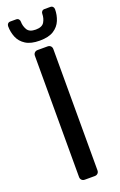

<svg xmlns="http://www.w3.org/2000/svg" viewBox="-168 -929 610 974"><g transform="rotate(-20 136.5 -441.5)"><path d="M109.6 0Q99.4 0 93.1 -6.4Q86.7 -12.7 86.7 -22.9V-677.1Q86.7 -687.3 93.1 -693.6Q99.4 -700 109.6 -700H163.3Q173.5 -700 179.9 -693.6Q186.2 -687.3 186.2 -677.1V-22.9Q186.2 -12.7 179.9 -6.4Q173.5 0 163.3 0ZM136.9 -740.9Q89.1 -740.9 61.3 -758.6Q33.6 -776.2 21.9 -804.7Q10.3 -833.2 10.3 -864.4Q10.3 -872.4 15.3 -877.9Q20.3 -883.4 29.3 -883.4H60Q69 -883.4 74 -877.9Q79 -872.4 79 -864.4Q79 -840.8 90.7 -820.7Q102.3 -800.5 136.9 -800.5Q171.4 -800.5 183.1 -820.7Q194.7 -840.8 194.7 -864.5Q194.7 -872.4 199.7 -877.9Q204.7 -883.4 213.7 -883.4H244.5Q253.5 -883.4 258.5 -877.9Q263.5 -872.4 263.5 -864.4Q263.5 -833.2 251.8 -804.7Q240.1 -776.2 212.8 -758.6Q185.5 -740.9 136.9 -740.9Z"/></g></svg>

Font: Rubik Light
Style: Regular
Weight: 300
Designer: Hubert and Fischer
Foundry: Hubert and Fischer
Version: Version 2.300;gftools[0.9.30]